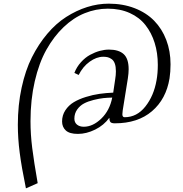

<svg xmlns="http://www.w3.org/2000/svg" viewBox="-20 -722 998 1045"><path d="M77.1 -43Q77.1 -150.4 97.7 -244.9Q118.2 -339.4 153.8 -410.4Q189.5 -481.4 237.1 -537.8Q284.7 -594.2 340.1 -629.6Q395.5 -665 454.1 -683.6Q512.7 -702.1 571.8 -702.1Q648.9 -702.1 712.6 -677.5Q776.4 -652.8 819.1 -609.1Q861.8 -565.4 885 -504.6Q908.2 -443.8 908.2 -372.1Q908.2 -331.5 902.8 -295.9Q884.3 -182.6 807.1 -116.7Q730 -50.8 605 -50.8Q585.9 -50.8 580.6 -58.3Q575.2 -65.9 575.2 -81.1Q545.4 -40 497.8 -16.6Q450.2 6.8 403.8 6.8Q358.4 6.8 338.1 -12Q317.9 -30.8 317.9 -61Q317.9 -94.7 335.7 -121.8Q353.5 -148.9 381.6 -165.8Q409.7 -182.6 447.5 -194.3Q485.4 -206.1 521.7 -211.2Q558.1 -216.3 596.2 -217.8L606.9 -290Q610.8 -313 610.8 -334Q610.8 -358.9 605 -375.5Q599.1 -392.1 588.1 -399.9Q577.1 -407.7 566.7 -410.4Q556.2 -413.1 542 -413.1Q505.4 -413.1 468 -386.2Q430.7 -359.4 408.2 -314L384.8 -325.2Q397.5 -357.9 420.7 -383.5Q443.8 -409.2 470.5 -423.6Q497.1 -438 523.2 -445.1Q549.3 -452.1 573.2 -452.1Q626 -452.1 653.1 -427.5Q680.2 -402.8 680.2 -345.2Q680.2 -323.2 675.8 -294.9L647.9 -121.1Q646 -107.4 646 -100.1Q646 -84 658.2 -84Q725.1 -84 771.2 -142.3Q817.4 -200.7 832 -285.2Q838.9 -322.8 838.9 -369.1Q838.9 -433.6 821.8 -488.5Q804.7 -543.5 771.7 -585.4Q738.8 -627.4 686.3 -651.1Q633.8 -674.8 566.9 -674.8Q502 -674.8 440.9 -650.1Q379.9 -625.5 326.4 -574.5Q272.9 -523.4 232.7 -451.7Q192.4 -379.9 169.2 -279.5Q146 -179.2 146 -62Q146 8.8 155.3 83Q164.6 157.2 185.1 274.9L121.1 303.2Q97.2 187 87.2 108.9Q77.1 30.8 77.1 -43ZM384.8 -76.2Q384.8 -55.7 398.9 -43.9Q413.1 -32.2 436 -32.2Q485.4 -32.2 531.2 -76.4Q577.1 -120.6 590.8 -190.9Q565.4 -190.4 542.7 -188Q520 -185.5 489.5 -178Q459 -170.4 437.3 -158.9Q415.5 -147.5 400.1 -126Q384.8 -104.5 384.8 -76.2Z"/></svg>

Font: Dihjauti
Style: Italic
Weight: 400
Italic angle: -9°
Designer: T. Christopher White
Version: Version 3.0.0